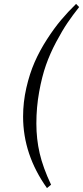

<svg xmlns="http://www.w3.org/2000/svg" viewBox="-20 -810 425 982"><path d="M98.1 -213.9Q98.1 -287.6 114.7 -360.4Q131.3 -433.1 157.2 -492.2Q183.1 -551.3 220 -608.4Q256.8 -665.5 292.5 -707.8Q328.1 -750 369.1 -790L384.8 -773.9Q351.1 -731.4 325 -692.9Q298.8 -654.3 267.3 -595.2Q235.8 -536.1 215.1 -477.1Q194.3 -418 180.2 -339.6Q166 -261.2 166 -178.2Q166 -98.6 182.9 -25.9Q199.7 46.9 241.2 134.8L220.2 151.9Q98.1 -19.5 98.1 -213.9Z"/></svg>

Font: Dihjauti
Style: Italic
Weight: 400
Italic angle: -9°
Designer: T. Christopher White
Version: Version 3.0.0